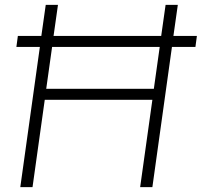

<svg xmlns="http://www.w3.org/2000/svg" viewBox="-20 -765 825 785"><path d="M63 0H113L163 -357H603L553 0H603L683 -573H779L785 -618H689L707 -745H657L639 -618H199L217 -745H167L149 -618H53L47 -573H143ZM169 -402 193 -573H633L609 -402Z"/></svg>

Font: Mluvka ExtraLight
Style: Italic
Weight: 200
Italic angle: -8°
Designer: Modified by Jiří Krblich, Original typeface by Gumpita Rahayu
Foundry: Gumpita Rahayu & Jiří Krblich
Version: Version 2.000;Glyphs 3.1.1 (3134)